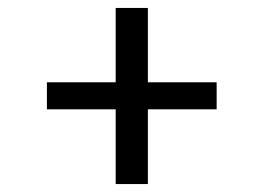

<svg xmlns="http://www.w3.org/2000/svg" viewBox="-20 -495 663 483"><path d="M98 -220V-288H271V-475H352V-288H525V-220H352V-32H271V-220Z"/></svg>

Font: Grenze Gotisch Medium
Style: Regular
Weight: 500
Designer: Renata Polastri
Foundry: Omnibus-Type
Version: Version 1.001